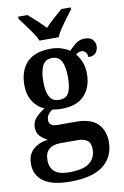

<svg xmlns="http://www.w3.org/2000/svg" viewBox="-107 -826 726 1125"><g transform="rotate(-10 256.5 -263.5)"><path d="M218 239Q112 239 60 202Q8 165 8 97Q8 42 42 11.5Q76 -19 130 -26Q107 -36 87 -56Q67 -76 67 -110Q67 -142 88 -165.5Q109 -189 143 -210Q102 -226 76 -266.5Q50 -307 50 -363Q50 -450 96.5 -499Q143 -548 240 -548Q274 -548 302.5 -538.5Q331 -529 350 -516Q369 -537 392 -554.5Q415 -572 446 -572Q477 -572 492 -555.5Q507 -539 507 -517Q507 -495 494 -478Q481 -461 448 -461Q448 -479 438.5 -490.5Q429 -502 415 -502Q405 -502 396 -498.5Q387 -495 380 -489Q398 -468 410.5 -437.5Q423 -407 423 -365Q423 -289 378.5 -239.5Q334 -190 240 -190Q229 -190 212.5 -191.5Q196 -193 187 -195Q173 -187 162 -172.5Q151 -158 151 -138Q151 -101 202 -101H309Q399 -101 439.5 -60Q480 -19 480 48Q480 137 415.5 188Q351 239 218 239ZM237 -244Q279 -244 294.5 -275Q310 -306 310 -365Q310 -426 294 -459.5Q278 -493 237 -493Q196 -493 179.5 -459Q163 -425 163 -364Q163 -306 180 -275Q197 -244 237 -244ZM220 184Q307 184 343 154.5Q379 125 379 75Q379 37 358.5 22Q338 7 298 7H196Q175 7 154.5 14Q134 21 120.5 39.5Q107 58 107 93Q107 136 134 160Q161 184 220 184ZM183 -606Q173 -629 155 -655.5Q137 -682 117.5 -708Q98 -734 84 -753V-766H139Q161 -747 189.5 -721Q218 -695 239 -672Q260 -695 289.5 -721Q319 -747 341 -766H396V-753Q381 -734 361.5 -708Q342 -682 324 -655.5Q306 -629 297 -606Z"/></g></svg>

Font: Noto Serif SemiCondensed SemiBold
Style: Regular
Weight: 600
Width: 4
Designer: Monotype Design Team
Foundry: Monotype Imaging Inc.
Version: Version 2.013; ttfautohint (v1.8.4.7-5d5b)